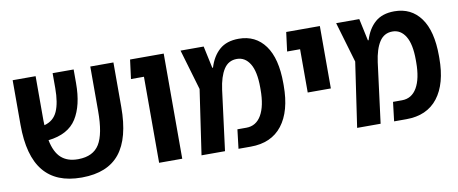

<svg xmlns="http://www.w3.org/2000/svg" viewBox="-58 -841 2574 1079"><g transform="rotate(-10 1229.0 -301.5)"><path d="M333 6Q190 6 118.5 -81Q47 -168 47 -346V-600H178V-347Q178 -333 179 -320Q232 -334 253.5 -382.5Q275 -431 275 -514V-600H395V-521Q395 -395 348 -320.5Q301 -246 187 -233Q201 -163 236.5 -131Q272 -99 331 -99H335Q419 -100 454.5 -157.5Q490 -215 490 -346V-600H622V-346Q622 -168 552.5 -81.5Q483 5 338 6Z M777 0V-491H703L717 -600H909V0Z M1019 0 1073 -369 1005 -600H1137L1164 -474H1168Q1187 -537 1228 -573Q1269 -609 1338 -609Q1434 -609 1488 -535Q1542 -461 1542 -319V-306Q1542 -160 1480 -80Q1418 0 1300 0H1230L1243 -109H1294Q1350 -109 1380 -160.5Q1410 -212 1410 -306V-319Q1410 -409 1382.5 -454Q1355 -499 1308 -499Q1260 -499 1233.5 -458Q1207 -417 1197 -343L1153 0Z M1668 -244V-491H1594L1608 -600H1800V-244Z M1907 0 1961 -369 1893 -600H2025L2052 -474H2056Q2075 -537 2116 -573Q2157 -609 2226 -609Q2322 -609 2376 -535Q2430 -461 2430 -319V-306Q2430 -160 2368 -80Q2306 0 2188 0H2118L2131 -109H2182Q2238 -109 2268 -160.5Q2298 -212 2298 -306V-319Q2298 -409 2270.5 -454Q2243 -499 2196 -499Q2148 -499 2121.5 -458Q2095 -417 2085 -343L2041 0Z"/></g></svg>

Font: Noto Sans Hebrew Condensed SemiBold
Style: Regular
Weight: 600
Width: 3
Designer: Ben Nathan
Foundry: Google LLC
Version: Version 3.001; ttfautohint (v1.8.4.7-5d5b)